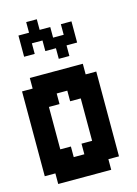

<svg xmlns="http://www.w3.org/2000/svg" viewBox="-121 -870 671 937"><g transform="rotate(-15 214.5 -402.0)"><path d="M321.4 -482.1H375V-53.6H321.4V0H53.6V-53.6H0V-482.1H53.6V-535.7H321.4ZM160.7 -428.6V-375H107.1V-160.7H160.7V-107.1H214.3V-160.7H267.9V-375H214.3V-428.6ZM107.1 -696.4V-642.9H53.6V-750H107.1V-803.6H160.7V-750H214.3V-696.4H267.9V-750H321.4V-642.9H267.9V-589.3H214.3V-642.9H160.7V-696.4Z"/></g></svg>

Font: Jersey 10
Style: Regular
Weight: 400
Designer: Sarah Cadigan-Fried
Version: Version 1.000